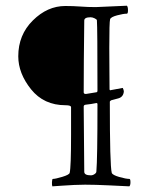

<svg xmlns="http://www.w3.org/2000/svg" viewBox="-20 -658 524 682"><path d="M277.3 -279.3 279.3 -47.9Q279.3 -35.2 302.7 -35.2Q309.6 -35.2 315.9 -39.6Q322.3 -43.9 322.3 -48.8Q326.2 -92.8 326.2 -288.1Q326.2 -292 322.3 -292Q321.3 -292 316.9 -291Q312.5 -290 303.7 -288.6Q294.9 -287.1 284.2 -286.1Q277.3 -285.2 277.3 -279.3ZM211.9 -636.7Q240.2 -636.7 265.6 -634.8Q291 -632.8 320.3 -632.8L430.7 -637.7Q434.6 -633.8 434.6 -621.6Q434.6 -609.4 430.7 -609.4Q418 -609.4 396 -603.5Q374 -597.7 371.1 -589.8Q368.2 -580.1 368.2 -488.3Q368.2 -453.1 368.7 -399.4Q369.1 -345.7 369.1 -341.8Q369.1 -335.9 374 -337.9L416 -345.7Q419.9 -337.9 419.9 -333Q418 -313.5 400.4 -308.6L375 -301.8Q370.1 -298.8 370.1 -296.9Q370.1 -69.3 377 -43.9Q379.9 -36.1 403.8 -29.3Q427.7 -22.5 439.5 -22.5Q443.4 -22.5 443.4 -10.7Q443.4 0 439.5 3.9Q420.9 2.9 369.1 0.5Q317.4 -2 282.2 -2Q262.7 -2 243.2 -1Q223.6 0 201.2 1.5Q178.7 2.9 166 3.9Q164.1 0 164.6 -11.2Q165 -22.5 168 -22.5Q176.8 -22.5 201.2 -29.8Q225.6 -37.1 227.5 -43.9Q232.4 -64.5 232.4 -178.7V-277.3Q232.4 -284.2 212.9 -284.2Q135.7 -284.2 90.3 -340.8Q44.9 -397.5 44.9 -458Q44.9 -534.2 96.7 -585.4Q148.4 -636.7 211.9 -636.7ZM279.3 -585Q277.3 -429.7 277.3 -330.1Q277.3 -324.2 285.2 -324.2L321.3 -330.1Q326.2 -330.1 326.2 -335.9Q326.2 -560.5 324.2 -585.9Q324.2 -588.9 316.4 -592.8Q308.6 -596.7 301.8 -596.7Q279.3 -596.7 279.3 -585Z"/></svg>

Font: Crimson Text
Style: Regular
Weight: 400
Version: Version 0.13